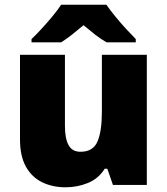

<svg xmlns="http://www.w3.org/2000/svg" viewBox="-20 -786 710 816"><path d="M604 -553V0H460L436 -69H425Q399 -27 354 -8.5Q309 10 258 10Q204 10 160 -11Q116 -32 90.5 -77Q65 -122 65 -193V-553H256V-251Q256 -197 271.5 -169Q287 -141 322 -141Q376 -141 394.5 -185Q413 -229 413 -311V-553ZM432 -766Q448 -743 470.5 -715.5Q493 -688 516.5 -662.5Q540 -637 557 -620V-606H433Q407 -621 384 -639Q361 -657 335 -679Q309 -657 287.5 -640Q266 -623 240 -606H114V-620Q133 -638 156.5 -663.5Q180 -689 202.5 -716Q225 -743 240 -766Z"/></svg>

Font: Noto Sans Gujarati UI Black
Style: Regular
Weight: 900
Designer: Jelle Bosma - Monotype Design Team, Universal Thirst
Foundry: Monotype Imaging Inc.
Version: Version 2.106; ttfautohint (v1.8.4.7-5d5b)